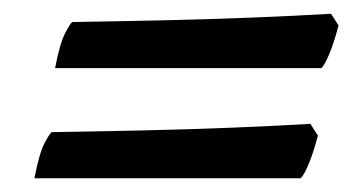

<svg xmlns="http://www.w3.org/2000/svg" viewBox="-20 -419 529 279"><path d="M60 -320Q67 -356 74.5 -370.5Q82 -385 85 -387Q151 -388 218 -389.5Q285 -391 347.5 -393.5Q410 -396 461 -399L472 -382Q465 -356 458.5 -340.5Q452 -325 447 -320ZM30 -160Q37 -196 44.5 -210.5Q52 -225 55 -227Q121 -228 188 -229.5Q255 -231 317.5 -233.5Q380 -236 431 -239L442 -222Q435 -196 428.5 -180.5Q422 -165 417 -160Z"/></svg>

Font: Texturina ExtraBold
Style: Italic
Weight: 800
Italic angle: -11°
Designer: Guillermo Torres Carreño
Foundry: Omnibus-Type
Version: Version 1.002; ttfautohint (v1.8.3)